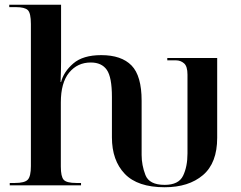

<svg xmlns="http://www.w3.org/2000/svg" viewBox="-20 -780 1016 808"><path d="M673 8Q774 8 834 -43Q894 -94 894 -200V-536H684V-526H721Q740 -526 754.5 -513.5Q769 -501 769 -466V-134Q769 -79 750.5 -40.5Q732 -2 673 -2Q608 -2 592 -43.5Q576 -85 576 -128V-356Q576 -461 533.5 -504.5Q491 -548 406 -548Q329 -548 288.5 -513Q248 -478 237 -435H235Q236 -462 236.5 -481Q237 -500 237 -523V-760H19V-750H47Q84 -750 97 -737.5Q110 -725 110 -679V-81Q110 -38 97 -24Q84 -10 43 -10H21V0H321V-10H301Q260 -10 248 -23.5Q236 -37 236 -79V-349Q236 -432 271 -474.5Q306 -517 362 -517Q408 -517 429.5 -486Q451 -455 451 -372V-202Q451 -105 505 -48.5Q559 8 673 8Z"/></svg>

Font: Noto Serif Display Semi
Style: Regular
Weight: 600
Designer: Monotype Design Team
Foundry: Monotype Imaging Inc.
Version: Version 1.900